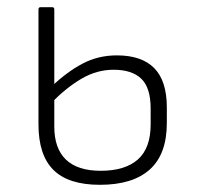

<svg xmlns="http://www.w3.org/2000/svg" viewBox="-20 -502 548 534"><path d="M258 12Q170 12 128.5 -29.5Q87 -71 87 -156V-476Q87 -482 93 -482H125Q131 -482 131 -476V-150Q131 -89 163.5 -58Q196 -27 260 -27Q328 -27 363.5 -58.5Q399 -90 399 -156V-200Q399 -258 373 -283Q347 -308 296 -308Q249 -308 206.5 -283Q164 -258 123 -216V-261Q166 -302 209.5 -325Q253 -348 305 -348Q374 -348 409 -312.5Q444 -277 444 -203V-160Q444 -73 396.5 -30.5Q349 12 258 12Z"/></svg>

Font: Sofia Sans ExtraLight
Style: Regular
Weight: 250
Version: Version 4.100-B